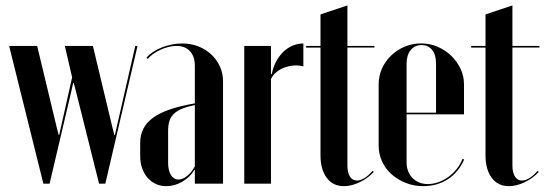

<svg xmlns="http://www.w3.org/2000/svg" viewBox="-20 -660 1958 690"><path d="M12.8 -495H113.5L183.5 -203.8L190.8 -174.8H192.8L199.2 -204L239.2 -382L213 -495H313.8L383.5 -204L391 -174.8H393L399.5 -204L466.2 -495H474.2L358.5 0H336L252.5 -333.5L245 -362H243L236.5 -332.8L158.2 0H135.8Z M483.8 -98.5Q483.8 -75.2 490.9 -55.2Q498 -35.2 510.5 -21Q523 -6.8 540 1.1Q557 9 577.5 9Q607.2 9 634.9 -6.9Q662.5 -22.8 678.2 -49H680.2V-27.5V0H781.5V-368Q781.5 -396.8 770 -421.6Q758.5 -446.5 738.8 -464.8Q719 -483 692.5 -493.4Q666 -503.8 634.5 -503.8Q616 -503.8 596.9 -500Q577.8 -496.2 560.5 -489.2Q543.2 -482.2 529.2 -472.8Q515.2 -463.2 506.2 -452.5L511.2 -448.5Q518.5 -457.5 530.2 -466Q542 -474.5 556.4 -481.1Q570.8 -487.8 586 -491.4Q601.2 -495 614.5 -495Q645 -495 662.6 -476.1Q680.2 -457.2 680.2 -423.5V-288.5Q628.5 -279.5 591.4 -267Q554.2 -254.5 530.2 -237Q506.2 -219.5 495 -197Q483.8 -174.5 483.8 -146.2ZM621.5 -14.8Q604.2 -14.8 594.2 -31.1Q584.2 -47.5 584.2 -74.5V-190.5Q584.2 -211.2 589.2 -226.2Q594.2 -241.2 605.9 -252Q617.5 -262.8 635.8 -270Q654 -277.2 680.2 -282.5V-62.2Q668.2 -40.2 652.2 -27.5Q636.2 -14.8 621.5 -14.8Z M953.8 -495V-424.2V-394.2H956.8Q961.5 -418.5 972.4 -438.9Q983.2 -459.2 998 -473.6Q1012.8 -488 1031.4 -495.9Q1050 -503.8 1070.2 -503.8V-421.5Q1052.5 -426 1035 -424.5Q1017.5 -423 1001.4 -416.9Q985.2 -410.8 972.9 -400.4Q960.5 -390 953.8 -375.8V0H857.8V-495Z M1215.7 9Q1243 9 1272.6 -5.1Q1302.2 -19.2 1323.2 -42.2L1319 -46Q1304.2 -29 1289.8 -20.1Q1275.3 -11.2 1262.5 -11.2Q1254.4 -11.2 1248.1 -15Q1241.8 -18.8 1237.5 -25.6Q1233.3 -32.4 1230.9 -42.3Q1228.5 -52.2 1228.5 -64.2V-489.1H1325.5V-495H1228.5V-640.5L1131.8 -608.2V-495H1080.2V-489H1131.8V-102.2Q1131.8 -51 1154.1 -21Q1176.5 9 1215.7 9Z M1340.8 -356.5V-137Q1340.8 -106.5 1353.1 -79.7Q1365.4 -52.9 1387.4 -33.5Q1409.3 -14.1 1438.6 -2.6Q1467.8 9 1500.8 9Q1551 9 1589.6 -16Q1628.2 -41 1648 -86.8L1642.2 -89Q1634.5 -69.5 1621.4 -53Q1608.2 -36.5 1591.4 -24.2Q1574.5 -12 1555.2 -5.2Q1535.9 1.5 1517.5 1.5Q1500.5 1.5 1486.3 -4.4Q1472.1 -10.3 1462.3 -20.3Q1452.5 -30.2 1446.9 -44.6Q1441.2 -59 1441.2 -75.8V-431.5Q1441.2 -461.8 1455.8 -479.9Q1470.2 -498 1494.8 -498Q1519.2 -498 1533.1 -480.4Q1547 -462.8 1547 -431.5V-255H1436V-249H1647.5V-357.2Q1647.5 -386.9 1634.9 -413.3Q1622.2 -439.8 1601.2 -459.9Q1580.2 -480.1 1552.4 -492.1Q1524.5 -504 1493.4 -504Q1462.2 -504 1434.6 -492.4Q1407 -480.8 1385.8 -460.5Q1364.7 -440.3 1352.7 -413.6Q1340.8 -386.9 1340.8 -356.5Z M1808.7 9Q1836 9 1865.6 -5.1Q1895.2 -19.2 1916.2 -42.2L1912 -46Q1897.2 -29 1882.8 -20.1Q1868.3 -11.2 1855.5 -11.2Q1847.4 -11.2 1841.1 -15Q1834.8 -18.8 1830.5 -25.6Q1826.3 -32.4 1823.9 -42.3Q1821.5 -52.2 1821.5 -64.2V-489.1H1918.5V-495H1821.5V-640.5L1724.8 -608.2V-495H1673.2V-489H1724.8V-102.2Q1724.8 -51 1747.1 -21Q1769.5 9 1808.7 9Z"/></svg>

Font: Moniqa Black
Style: Regular
Weight: 900
Designer: Rajesh Rajput
Foundry: Rajesh Rajput
Version: Version 1.000